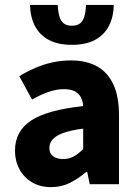

<svg xmlns="http://www.w3.org/2000/svg" viewBox="-20 -756 567 788"><path d="M189.8 12Q144.5 12 111.2 -8Q78 -27.9 59.7 -61.8Q41.5 -95.7 41.5 -137.6Q41.5 -217.8 107.9 -261.4Q174.4 -305 321.4 -320.5Q319.9 -341.6 311.7 -357.2Q303.4 -372.9 286.5 -381.5Q269.5 -390.1 242.6 -390.1Q211.7 -390.1 179.7 -379Q147.7 -368 111.4 -347.4L59.3 -443.4Q90.8 -462.6 125 -477.4Q159.2 -492.2 195.8 -500.1Q232.4 -508 271.4 -508Q334.6 -508 378.5 -483.5Q422.3 -459 445.3 -409.3Q468.4 -359.6 468.4 -283.3V0H348.2L337.9 -50.6H333.9Q302.2 -23.2 267.1 -5.6Q232.1 12 189.8 12ZM239.2 -103.3Q264.2 -103.3 283.2 -114.1Q302.3 -124.9 321.4 -144.3V-228.2Q269 -221.3 238.7 -210Q208.4 -198.6 195.5 -183.2Q182.6 -167.8 182.6 -149Q182.6 -125.8 198.2 -114.5Q213.7 -103.3 239.2 -103.3ZM275.1 -572Q217.6 -572 180.1 -592.2Q142.6 -612.4 123.5 -649.2Q104.4 -686 103.1 -735.8H217.1Q218.1 -708.4 223.7 -689.2Q229.2 -669.9 241.4 -660.1Q253.7 -650.4 275.1 -650.4Q296.6 -650.4 308.8 -660.1Q320.9 -669.9 326.5 -689.2Q332 -708.4 333 -735.8H447.1Q445.9 -686 426.7 -649.2Q407.6 -612.4 370 -592.2Q332.5 -572 275.1 -572Z"/></svg>

Font: Source Sans 3 Variable
Style: Regular
Weight: 200
Designer: Paul D. Hunt
Foundry: Adobe Systems Incorporated
Version: Version 3.026